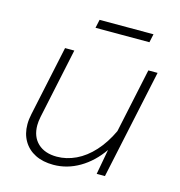

<svg xmlns="http://www.w3.org/2000/svg" viewBox="-108 -814 866 922"><g transform="rotate(15 325.0 -353.0)"><path d="M116 -152Q116 -95 150.5 -62.5Q185 -30 245 -30Q293 -30 339.5 -52Q386 -74 426 -118Q466 -162 495 -224L563 -544H609L493 0H452L475 -125Q430 -60 368.5 -24Q307 12 239 12Q187 12 149 -7Q111 -26 90 -61.5Q69 -97 69 -144Q69 -169 75 -196L149 -544H195L121 -195Q116 -170 116 -152ZM274 -718H542L533 -676H265Z"/></g></svg>

Font: Azeret Mono Thin
Style: Italic
Weight: 100
Italic angle: -12°
Designer: Martin Vácha
Foundry: Displaay
Version: Version 1.000; Glyphs 3.0.3, build 3074